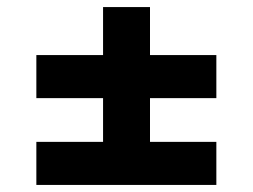

<svg xmlns="http://www.w3.org/2000/svg" viewBox="-20 -643 716 544"><path d="M593 -365C593 -365 593 -487 593 -487C593 -487 405 -487 405 -487C405 -487 405 -623 405 -623C405 -623 272 -623 272 -623C272 -623 272 -487 272 -487C272 -487 83 -487 83 -487C83 -487 83 -365 83 -365C83 -365 272 -365 272 -365C272 -365 272 -241 272 -241C272 -241 83 -241 83 -241C83 -241 83 -119 83 -119C83 -119 593 -119 593 -119C593 -119 593 -241 593 -241C593 -241 405 -241 405 -241C405 -241 405 -365 405 -365C405 -365 593 -365 593 -365Z"/></svg>

Font: Girnar Poppins
Style: SemiBold
Weight: 500
Designer: Ninad Kale (Devanagari), Jonny Pinhorn (Latin)
Foundry: Indian Type Foundry
Version: ""